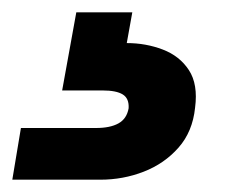

<svg xmlns="http://www.w3.org/2000/svg" viewBox="-112 -27 409 312"><path d="M-92 265 -78 181H44Q67 181 80.5 173.5Q94 166 97 149Q98 133 87.5 126.5Q77 120 55 120H-11L12 -7H103L94 43Q125 43 152.5 53.5Q180 64 195 87Q210 110 205 148Q201 187 178 213Q155 239 121.5 252Q88 265 51 265Z"/></svg>

Font: DM Sans 11pt Black
Style: Italic
Weight: 900
Italic angle: -10°
Version: Version 4.004;gftools[0.9.30]